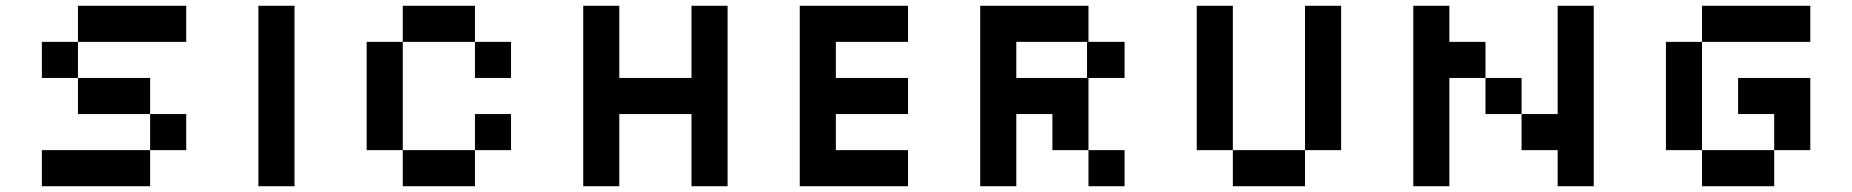

<svg xmlns="http://www.w3.org/2000/svg" viewBox="-20 -645 6415 665"><path d="M250 -500V-625H625V-500ZM500 -125V-250H250V-375H125V-500H250V-375H500V-250H625V-125ZM125 0V-125H500V0Z M875 0V-625H1000V0Z M1625 -375V-500H1375V-625H1625V-500H1750V-375ZM1375 0V-125H1250V-500H1375V-125H1625V0ZM1625 -125V-250H1750V-125Z M2000 0V-625H2125V-375H2375V-625H2500V0H2375V-250H2125V0Z M2750 0V-625H3125V-500H2875V-375H3125V-250H2875V-125H3125V0Z M3375 0V-625H3750V-500H3875V-375H3750V-125H3875V0H3750V-125H3625V-250H3500V0ZM3500 -375H3745V-500H3500Z M4250 0V-125H4125V-625H4250V-125H4500V0ZM4500 -125V-625H4625V-125Z M4875 0V-625H5000V-500H5125V-375H5250V-250H5375V-625H5500V0H5375V-125H5250V-250H5125V-375H5000V0Z M5875 -500V-625H6250V-500ZM5750 -125V-500H5875V-125ZM6125 -125V-250H6000V-375H6250V-125ZM5875 0V-125H6125V0Z"/></svg>

Font: Silkscreen
Style: Regular
Weight: 400
Designer: Jason Kottke
Foundry: Jason Kottke
Version: Version 1.001; ttfautohint (v1.8.4.7-5d5b)